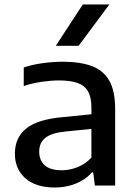

<svg xmlns="http://www.w3.org/2000/svg" viewBox="-20 -828 604 857"><path d="M225.5 9Q140 9 93.2 -32.2Q46.5 -73.5 46.5 -142Q46.5 -214.5 98 -255.2Q149.5 -296 263.5 -305.5L413 -320.5L422 -256L272 -241Q209 -234.5 182 -212.5Q155 -190.5 155 -151.5Q155 -112 180 -90Q205 -68 255.5 -68Q290.5 -68 325.2 -81.5Q360 -95 388 -124.5V-348Q388 -395 372.2 -421.2Q356.5 -447.5 324.5 -458.2Q292.5 -469 243 -469Q210 -469 168.2 -463.2Q126.5 -457.5 86 -444V-527Q125 -540 171.5 -546.2Q218 -552.5 259 -552.5Q338 -552.5 390 -533Q442 -513.5 468 -467.5Q494 -421.5 494 -341.5V0H403.5L396 -58.5H390Q362 -26 318.5 -8.5Q275 9 225.5 9ZM229 -623.5 349.5 -808H468L331 -623.5Z"/></svg>

Font: Encode Sans SemiExpanded Medium
Style: Regular
Weight: 500
Width: 6
Designer: Multiple Designers
Foundry: Impallari Type
Version: Version 3.002